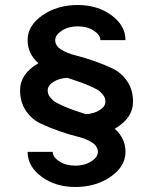

<svg xmlns="http://www.w3.org/2000/svg" viewBox="-20 -735 610 765"><path d="M170 -375Q170 -367 172.5 -360Q175 -353 180.5 -346.5Q186 -340 192 -334.5Q198 -329 208.5 -324Q219 -319 227 -315Q235 -311 249 -305.5Q263 -300 271.5 -297Q280 -294 296.5 -288.5Q313 -283 322 -280Q355 -282 377.5 -296.5Q400 -311 400 -330Q400 -338 397.5 -345Q395 -352 389.5 -358.5Q384 -365 378 -370.5Q372 -376 361.5 -381Q351 -386 343 -390Q335 -394 321 -399.5Q307 -405 298.5 -408Q290 -411 273.5 -416.5Q257 -422 248 -425Q215 -423 192.5 -408.5Q170 -394 170 -375ZM437 -222Q480 -184 480 -130Q480 -72 421 -31Q362 10 280 10Q201 10 145.5 -31Q90 -72 90 -130H190Q190 -109 216.5 -92Q243 -75 280 -75Q317 -75 343.5 -92Q370 -109 370 -130Q370 -152 347 -167Q324 -182 289.5 -190.5Q255 -199 215 -213Q175 -227 140.5 -243.5Q106 -260 83 -294Q60 -328 60 -375Q60 -441 133 -483Q90 -521 90 -575Q90 -633 149 -674Q208 -715 290 -715Q369 -715 424.5 -674Q480 -633 480 -575H380Q380 -596 353.5 -613Q327 -630 290 -630Q253 -630 226.5 -613Q200 -596 200 -575Q200 -553 223 -538Q246 -523 280.5 -514.5Q315 -506 355 -492Q395 -478 429.5 -461.5Q464 -445 487 -411Q510 -377 510 -330Q510 -264 437 -222Z"/></svg>

Font: Laverick
Style: Regular
Weight: 400
Designer: Daniel Pimley
Foundry: Daniel Pimley
Version: Version 1.000;PS 001.001;hotconv 1.0.56